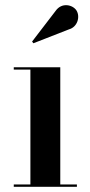

<svg xmlns="http://www.w3.org/2000/svg" viewBox="-20 -719 346 739"><path d="M245.5 -606C278 -615 289.5 -654 274.5 -678.5C260.5 -700.5 218 -711.5 194 -677L103.5 -559L108.5 -552.5ZM33 -9V0H276V-9H212V-460H33V-451H97V-9Z"/></svg>

Font: Bodoni* 24pt Medium
Style: Regular
Weight: 500
Version: Version 2.3